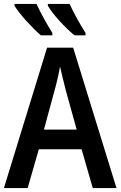

<svg xmlns="http://www.w3.org/2000/svg" viewBox="-20 -959 615 979"><path d="M335 -939H224V-930C244 -892 314 -815 360 -779H416V-791C388 -835 352 -900 335 -939ZM166 -939H54V-930C75 -892 146 -815 188 -779H247V-791C218 -837 187 -894 166 -939ZM453 0H574L353 -716H220L0 0H121L178 -198H396ZM371 -298H204L259 -501C268 -532 280 -583 286 -620C293 -587 307 -533 315 -500Z"/></svg>

Font: Noto Sans UI SemiCondensed Medium
Style: Regular
Weight: 500
Width: 4
Designer: Monotype Design Team
Foundry: Monotype Imaging Inc.
Version: Version 1.901